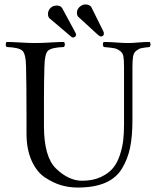

<svg xmlns="http://www.w3.org/2000/svg" viewBox="-20 -840 708 870"><path d="M197.3 -776.9Q197.3 -791 208 -803Q218.8 -814.9 238.3 -814.9Q253.9 -814.9 261.7 -803.2L320.8 -693.8Q322.8 -690.4 323.7 -687.7Q324.7 -685.1 324.7 -683.1Q324.7 -679.2 322.3 -676Q319.8 -672.9 316.9 -671.4Q314 -669.9 311.5 -669.9Q306.6 -669.9 303.7 -672.9L204.6 -756.8Q197.3 -763.7 197.3 -776.9ZM328.6 -782.2Q328.6 -798.3 341.1 -809.1Q353.5 -819.8 366.7 -819.8Q386.2 -819.8 393.6 -808.1L448.2 -698.2Q450.7 -693.4 450.7 -687Q450.7 -681.6 446.8 -678.2Q442.9 -674.8 437.5 -674.8Q431.6 -674.8 423.3 -682.6L335.4 -763.2Q328.6 -769 328.6 -782.2ZM179.2 -269Q179.2 -128.9 233.9 -76.2Q291 -21 352.1 -21Q400.9 -21 436.5 -37.6Q472.2 -54.2 492.2 -78.6Q512.2 -103 523.7 -138.9Q535.2 -174.8 538.6 -206.3Q542 -237.8 542 -276.9V-536.1Q542 -568.4 539.1 -584.7Q536.1 -601.1 522.9 -610.1Q509.8 -619.1 496.8 -621.6Q483.9 -624 450.2 -627Q446.3 -631.8 446 -638.9Q445.8 -646 450.2 -649.9Q474.1 -649.9 506.1 -647.5Q538.1 -645 560.1 -645Q579.1 -645 606.4 -647.5Q633.8 -649.9 658.2 -649.9Q662.1 -646 662.1 -638.9Q662.1 -631.8 658.2 -627Q630.4 -624 619.6 -621.6Q608.9 -619.1 597.4 -610.1Q585.9 -601.1 583 -584Q580.1 -566.9 580.1 -536.1V-294.9Q580.1 -223.1 569.6 -171.6Q559.1 -120.1 533 -76.7Q506.8 -33.2 457 -11.7Q407.2 9.8 332 9.8Q293 9.8 257.1 -0.7Q221.2 -11.2 183.6 -36.1Q146 -61 123 -112.5Q100.1 -164.1 100.1 -235.8V-320.8Q100.1 -452.6 98.1 -536.1Q97.2 -596.2 81.1 -610.6Q64.9 -625 9.8 -627Q5.9 -631.8 5.9 -638.9Q5.9 -646 9.8 -649.9Q30.8 -649.9 71.3 -647.5Q111.8 -645 139.9 -645Q168 -645 208.5 -647.5Q249 -649.9 270 -649.9Q273.9 -646 273.9 -638.9Q273.9 -631.8 270 -627Q213.9 -625 198 -610.6Q182.1 -596.2 181.2 -536.1Q179.2 -475.1 179.2 -382.8Z"/></svg>

Font: Linux Libertine Display
Style: Regular
Weight: 400
Designer: Philipp H. Poll
Foundry: Philipp H. Poll
Version: Version 5.0.9